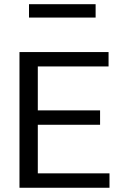

<svg xmlns="http://www.w3.org/2000/svg" viewBox="-20 -885 552 905"><path d="M451.7 -364.7V-296.9H158.2V-67.9H496.1V0H71.8V-639.6H491.7V-571.8H158.2V-364.7ZM430.7 -865.2V-802.2H116.7V-865.2Z"/></svg>

Font: Yantramanav
Style: Regular
Weight: 400
Version: Version 1.001;PS 1.0;hotconv 1.0.72;makeotf.lib2.5.5900; ttf